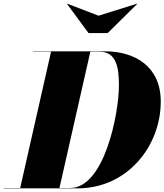

<svg xmlns="http://www.w3.org/2000/svg" viewBox="-60 -1031 900 1051"><path d="M479.5 -945 307.5 -1011 306.5 -1010 424.5 -850H529.5L691.5 -1010L690.5 -1011ZM365 0C638 0 820 -232 820 -475C820 -668 678 -750 515 -750H120V-748H219.5L50.5 -2H-40V0ZM485 -748C579 -748 591 -657 591 -565C591 -403 509 -2 325 -2H265.5L434.5 -748Z"/></svg>

Font: Bodoni* 96pt Fatface
Style: Italic
Weight: 900
Italic angle: -13°
Version: Version 2.3